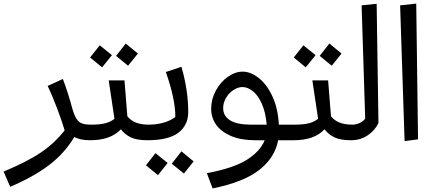

<svg xmlns="http://www.w3.org/2000/svg" viewBox="-77 -783 2427 1072"><path d="M426 0Q371 0 338 -18Q283 73 198 138Q113 203 -20 260L-57 175Q77 119 152 68Q227 17 284 -55Q270 -103 243 -175Q216 -247 189 -303L274 -342Q286 -311 301.5 -263Q317 -215 325 -183Q337 -140 350 -120Q363 -100 381.5 -93.5Q400 -87 433 -87L446 -41Z M766 -41 746 0Q687 0 653.5 -16Q620 -32 598 -61Q541 0 426 0L406 -42L433 -87Q481 -87 511.5 -95Q542 -103 562 -120L530 -334H618L634 -134Q670 -87 753 -87ZM571 -471 625 -540 693 -484 638 -416ZM426 -462 480 -530 548 -475 493 -407Z M726 -43 753 -87Q795 -87 834 -97.5Q873 -108 902 -130Q902 -230 849 -381L936 -410Q974 -280 974 -157Q974 -84 919 -42Q864 0 746 0ZM882 131 936 62 1004 118 950 186ZM738 140 791 72 859 127 805 195Z M1563 0H1476Q1458 97 1371 165.5Q1284 234 1110 269L1078 184Q1226 156 1300.5 109.5Q1375 63 1401 0H1347Q1269 0 1213.5 -23.5Q1158 -47 1130 -86.5Q1102 -126 1102 -176Q1102 -229 1128 -277Q1154 -325 1195 -354Q1236 -383 1278 -383Q1322 -383 1367 -348Q1412 -313 1443.5 -246Q1475 -179 1480 -87H1570L1583 -42ZM1412 -87Q1406 -157 1384.5 -204.5Q1363 -252 1334 -274.5Q1305 -297 1277 -297Q1252 -297 1226.5 -280.5Q1201 -264 1185 -236.5Q1169 -209 1169 -180Q1169 -135 1208 -111Q1247 -87 1325 -87Z M1903 -41 1883 0Q1824 0 1790.5 -16Q1757 -32 1735 -61Q1678 0 1563 0L1543 -42L1570 -87Q1618 -87 1648.5 -95Q1679 -103 1699 -120L1667 -334H1755L1771 -134Q1807 -87 1890 -87ZM1708 -471 1762 -540 1830 -484 1775 -416ZM1563 -462 1617 -530 1685 -475 1630 -407Z M1863 -41 1890 -87Q1911 -87 1931.5 -96.5Q1952 -106 1962 -121L1942 -753L2026 -762L2036 -96Q2016 -54 1975.5 -27Q1935 0 1883 0Z M2182 5 2157 -753 2247 -763 2257 -5Z"/></svg>

Font: FiraGO Book
Style: Italic
Weight: 350
Italic angle: -8°
Designer: bBox Type GmbH
Foundry: bBox Type GmbH
Version: Version 1.001